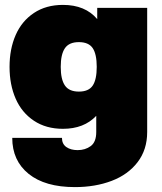

<svg xmlns="http://www.w3.org/2000/svg" viewBox="-20 -552 660 784"><path d="M30 11H233Q233 36 251 48.5Q269 61 297 61Q328 61 350.5 44.5Q373 28 373 -13V-79Q323 -26 237 -26Q168 -26 118.5 -59Q69 -92 44 -149Q19 -206 19 -279Q19 -352 44 -409Q69 -466 118.5 -499Q168 -532 237 -532Q328 -532 377 -474V-520H581V-13Q581 59 542 110Q503 161 436 186.5Q369 212 286 212Q164 212 97 158Q30 104 30 11ZM302 -178Q342 -178 358.5 -202.5Q375 -227 375 -279Q375 -331 358.5 -355.5Q342 -380 302 -380Q262 -380 245 -355Q228 -330 228 -279Q228 -228 245 -203Q262 -178 302 -178Z"/></svg>

Font: Aspekta 1000
Style: Regular
Weight: 1000
Designer: Ivo Dolenc
Version: Version 2.000